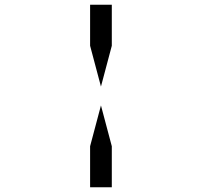

<svg xmlns="http://www.w3.org/2000/svg" viewBox="-20 -907 856 814"><path d="M362 -713V-887H454V-713L408 -540ZM454 -287V-113H362V-287L408 -460Z"/></svg>

Font: DSEG14 Modern
Style: Regular
Weight: 400
Designer: Keshikan(Twitter:@keshinomi_88pro)
Version: Version 0.46